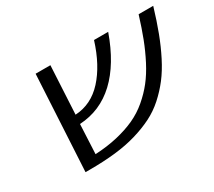

<svg xmlns="http://www.w3.org/2000/svg" viewBox="-105 -727 1029 923"><g transform="rotate(-30 409.5 -265.0)"><path d="M166 -529.8H248L233.9 -263.2Q323.2 -268.1 387.9 -338.9Q452.6 -409.7 490.2 -529.8H568.8Q515.6 -379.9 430.4 -300Q345.2 -220.2 230 -213.9L222.2 -50.8Q289.6 -54.2 345.9 -67.4Q402.3 -80.6 447.3 -101.3Q492.2 -122.1 530 -154.3Q567.9 -186.5 596.9 -223.4Q626 -260.3 651.9 -310.3Q677.7 -360.4 697.5 -411.9Q717.3 -463.4 737.8 -529.8H818.8Q796.9 -456.5 775.1 -399.2Q753.4 -341.8 726.6 -289.1Q699.7 -236.3 669.7 -197.3Q639.6 -158.2 602.1 -124.5Q564.5 -90.8 520.3 -68.6Q476.1 -46.4 421.4 -30.3Q366.7 -14.2 302.2 -7.1Q237.8 0 160.2 0H137.2Z"/></g></svg>

Font: Pfennig
Style: Italic
Weight: 500
Italic angle: -13°
Version: Version 20120410 ; ttfautohint (v0.8)